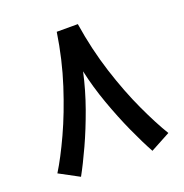

<svg xmlns="http://www.w3.org/2000/svg" viewBox="-121 -746 841 878"><g transform="rotate(-20 300.0 -307.5)"><path d="M248.5 -638.2H351.1Q371.1 -509.3 408.4 -392.8Q445.8 -276.4 489.3 -182.9Q532.7 -89.4 569.8 -28.8L473.6 22.9Q445.3 -28.3 411.6 -102.5Q377.9 -176.8 347.7 -261.2Q317.4 -345.7 299.8 -427.2Q281.2 -341.8 251 -257.6Q220.7 -173.3 187.5 -100.8Q154.3 -28.3 126 22.9L29.8 -28.8Q67.4 -89.4 110.6 -183.1Q153.8 -276.9 191.4 -393.3Q229 -509.8 248.5 -638.2Z"/></g></svg>

Font: Vazirmatn RD UI FD Medium
Style: Regular
Weight: 500
Designer: Saber Rastikerdar
Foundry: Saber Rastikerdar
Version: Version 33.003